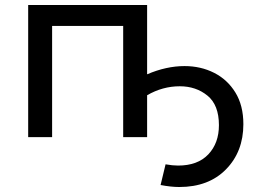

<svg xmlns="http://www.w3.org/2000/svg" viewBox="-20 -550 1016 770"><path d="M699 200Q666 200 624 192L644 109Q672 114 694 114Q773 114 815.5 69Q858 24 858 -48Q858 -129 812 -166.5Q766 -204 701 -204Q632 -204 570 -168V0H474V-446H189V0H93V-530H570V-252Q647 -285 720 -285Q785 -285 838.5 -258Q892 -231 924 -179Q956 -127 956 -52Q956 58 886.5 129Q817 200 699 200Z"/></svg>

Font: Argentum Novus
Style: Regular
Weight: 400
Designer: Julieta Ulanovsky
Foundry: Julieta Ulanovsky
Version: Version 7.20;July 27, 2021;FontCreator 13.0.0.2683 64-bit